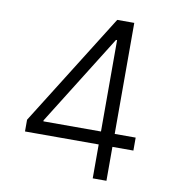

<svg xmlns="http://www.w3.org/2000/svg" viewBox="-82 -799 789 871"><g transform="rotate(10 313.0 -363.5)"><path d="M63.6 -156.2V-210.2L387.8 -727.3H466.3V-215.9H562.9V-156.2H466.3V0H403.1V-156.2ZM403.1 -215.9V-636.7H398.1L137.8 -220.5V-215.9Z"/></g></svg>

Font: Inter Zeller Light
Style: Regular
Weight: 300
Designer: Rasmus Andersson; Joe Bland
Foundry: zeller
Version: Version 3.015;git-dec3a8cb1